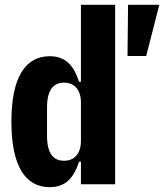

<svg xmlns="http://www.w3.org/2000/svg" viewBox="-20 -760 677 792"><path d="M185 12.1C253.9 12.1 285.9 -30.9 306.1 -93H313.9V0H454.9V-740.1H313.9V-422.9H306.1C285.9 -485.1 253.9 -528.1 185 -528.1C85.9 -528.1 27 -442.8 27 -258.2C27 -73.2 85.9 12.1 185 12.1ZM174 -199.9V-316.1C174 -388.8 199.9 -419 244 -419C285.2 -419 313.9 -392 313.9 -335.9V-180C313.9 -123.9 285.2 -96.9 244 -96.9C199.9 -96.9 174 -127.1 174 -199.9ZM506 -529.1H583.1L637.1 -740.1H508.2Z"/></svg>

Font: Margiela Mono Bold
Style: Regular
Weight: 700
Designer: Mike Abbink, Paul van der Laan, Pieter van Rosmalen
Foundry: Bold Monday
Version: Version 2.003 2021